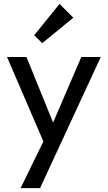

<svg xmlns="http://www.w3.org/2000/svg" viewBox="-20 -768 554 987"><path d="M86 199H186L498 -475H398L253 -138L116 -475H16L203 -41ZM156 -587 197 -546 357 -677 286 -748Z"/></svg>

Font: MV Cash
Style: Regular
Weight: 400
Designer: Rodrigo Fuenzalida
Foundry: fragTYPE
Version: Version 1.100;Glyphs 3.1.2 (3151)